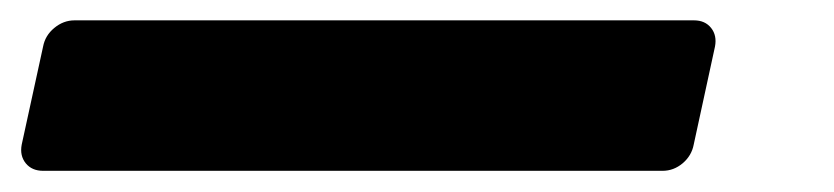

<svg xmlns="http://www.w3.org/2000/svg" viewBox="-46 -92 799 184"><path d="M-4.7 71.7Q-15.4 71.7 -21.3 64.5Q-27.2 57.2 -25.2 46.6L-4.7 -47.4Q-2.7 -58 6 -65.2Q14.8 -72.5 25.4 -72.5H619.1Q629.7 -72.5 635.5 -65.2Q641.2 -58 639.2 -47.4L618.8 46.6Q616.8 57.2 608.2 64.5Q599.6 71.7 589 71.7Z"/></svg>

Font: Rubik Light
Style: Italic
Weight: 300
Italic angle: -12°
Designer: Hubert and Fischer
Foundry: Hubert and Fischer
Version: Version 2.300;gftools[0.9.30]